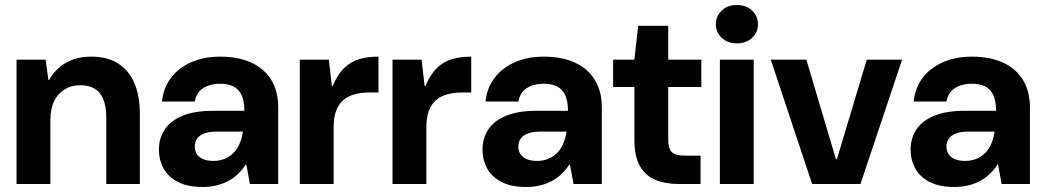

<svg xmlns="http://www.w3.org/2000/svg" viewBox="-20 -734 4169 766"><path d="M46 0V-496H162L173 -415H176Q200 -458 242 -483Q284 -508 345 -508Q407 -508 450 -481.5Q493 -455 515.5 -404Q538 -353 538 -278V0H404V-266Q404 -328 379 -361Q354 -394 299 -394Q265 -394 238 -377.5Q211 -361 196 -330.5Q181 -300 181 -256V0Z M789 12Q729 12 690 -8Q651 -28 632.5 -62Q614 -96 614 -137Q614 -183 637.5 -218Q661 -253 709 -272.5Q757 -292 830 -292H955Q955 -329 944.5 -353Q934 -377 912.5 -388.5Q891 -400 858 -400Q819 -400 791.5 -383Q764 -366 757 -329H626Q632 -384 662.5 -424Q693 -464 743.5 -486Q794 -508 858 -508Q930 -508 982 -484.5Q1034 -461 1062 -415.5Q1090 -370 1090 -305V0H977L963 -77H960Q946 -55 928 -38.5Q910 -22 889 -11Q868 0 842.5 6Q817 12 789 12ZM831 -92Q858 -92 879 -101.5Q900 -111 914.5 -127Q929 -143 937.5 -164.5Q946 -186 949 -209H845Q814 -209 794.5 -201.5Q775 -194 766 -180.5Q757 -167 757 -149Q757 -131 766 -118Q775 -105 792 -98.5Q809 -92 831 -92Z M1176 0V-496H1292L1304 -391H1307Q1328 -439 1354.5 -464Q1381 -489 1414.5 -498.5Q1448 -508 1490 -508V-365H1454Q1420 -365 1393.5 -357.5Q1367 -350 1348.5 -333.5Q1330 -317 1320.5 -290.5Q1311 -264 1311 -225V0Z M1546 0V-496H1662L1674 -391H1677Q1698 -439 1724.5 -464Q1751 -489 1784.5 -498.5Q1818 -508 1860 -508V-365H1824Q1790 -365 1763.5 -357.5Q1737 -350 1718.5 -333.5Q1700 -317 1690.5 -290.5Q1681 -264 1681 -225V0Z M2080 12Q2020 12 1981 -8Q1942 -28 1923.5 -62Q1905 -96 1905 -137Q1905 -183 1928.5 -218Q1952 -253 2000 -272.5Q2048 -292 2121 -292H2246Q2246 -329 2235.5 -353Q2225 -377 2203.5 -388.5Q2182 -400 2149 -400Q2110 -400 2082.5 -383Q2055 -366 2048 -329H1917Q1923 -384 1953.5 -424Q1984 -464 2034.5 -486Q2085 -508 2149 -508Q2221 -508 2273 -484.5Q2325 -461 2353 -415.5Q2381 -370 2381 -305V0H2268L2254 -77H2251Q2237 -55 2219 -38.5Q2201 -22 2180 -11Q2159 0 2133.5 6Q2108 12 2080 12ZM2122 -92Q2149 -92 2170 -101.5Q2191 -111 2205.5 -127Q2220 -143 2228.5 -164.5Q2237 -186 2240 -209H2136Q2105 -209 2085.5 -201.5Q2066 -194 2057 -180.5Q2048 -167 2048 -149Q2048 -131 2057 -118Q2066 -105 2083 -98.5Q2100 -92 2122 -92Z M2687 0Q2634 0 2594.5 -16.5Q2555 -33 2533 -71.5Q2511 -110 2511 -177V-387H2426V-496H2511L2526 -631H2646V-496H2778V-387H2646V-175Q2646 -140 2661 -126.5Q2676 -113 2712 -113H2775V0Z M2852 0V-496H2987V0ZM2920 -561Q2883 -561 2859.5 -583Q2836 -605 2836 -637Q2836 -670 2859.5 -692Q2883 -714 2920 -714Q2957 -714 2980.5 -692Q3004 -670 3004 -637Q3004 -605 2980.5 -583Q2957 -561 2920 -561Z M3220 0 3055 -496H3197L3315 -99H3319L3438 -496H3579L3413 0Z M3788 12Q3728 12 3689 -8Q3650 -28 3631.5 -62Q3613 -96 3613 -137Q3613 -183 3636.5 -218Q3660 -253 3708 -272.5Q3756 -292 3829 -292H3954Q3954 -329 3943.5 -353Q3933 -377 3911.5 -388.5Q3890 -400 3857 -400Q3818 -400 3790.5 -383Q3763 -366 3756 -329H3625Q3631 -384 3661.5 -424Q3692 -464 3742.5 -486Q3793 -508 3857 -508Q3929 -508 3981 -484.5Q4033 -461 4061 -415.5Q4089 -370 4089 -305V0H3976L3962 -77H3959Q3945 -55 3927 -38.5Q3909 -22 3888 -11Q3867 0 3841.5 6Q3816 12 3788 12ZM3830 -92Q3857 -92 3878 -101.5Q3899 -111 3913.5 -127Q3928 -143 3936.5 -164.5Q3945 -186 3948 -209H3844Q3813 -209 3793.5 -201.5Q3774 -194 3765 -180.5Q3756 -167 3756 -149Q3756 -131 3765 -118Q3774 -105 3791 -98.5Q3808 -92 3830 -92Z"/></svg>

Font: DM Sans 9pt 36pt
Style: Bold
Weight: 700
Version: Version 4.004;gftools[0.9.30]